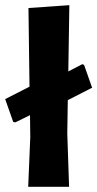

<svg xmlns="http://www.w3.org/2000/svg" viewBox="-37 -722 376 742"><path d="M281 -474 288 -471 319 -383 225 -335 223 -207 230 0H72L80 -192L79 -277L22 -249L14 -251L-17 -339L77 -387L73 -691L231 -702L227 -446Z"/></svg>

Font: Alegreya Sans ExtraBold
Style: Regular
Weight: 800
Designer: Juan Pablo del Peral
Foundry: Huerta Tipografica
Version: Version 2.007